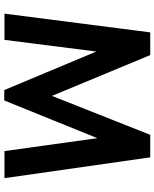

<svg xmlns="http://www.w3.org/2000/svg" viewBox="70 -810 741 922"><g transform="rotate(90 441.0 -349.5)"><path d="M136 -700H245L441 -228L628 -700H736L836 0H706L644 -446L463 1H413L228 -441L172 0H46Z"/></g></svg>

Font: Tilda Sans Bold
Style: Regular
Weight: 700
Designer: ParaType Ltd
Foundry: ParaType Ltd
Version: Version 1.009